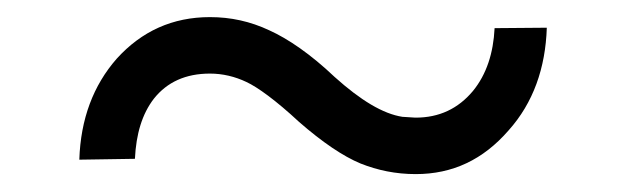

<svg xmlns="http://www.w3.org/2000/svg" viewBox="-20 -404 720 221"><path d="M549.3 -371.6C547.9 -342.8 540 -318.4 524.4 -299.3C507.3 -278.8 485.4 -268.6 458.5 -268.6H458L443.8 -269.5H443.4C420.9 -272.9 395 -288.6 365.2 -315.4C337.4 -341.8 311.5 -359.4 290 -369.1C268.1 -379.4 245.6 -384.3 221.7 -384.3C178.7 -384.3 143.1 -368.2 114.3 -336.4C87.4 -305.7 72.8 -267.1 71.3 -220.2L135.3 -221.2C136.7 -250 143.6 -272.9 157.2 -290.5C172.4 -309.6 193.8 -319.3 221.7 -319.3C236.3 -319.3 250.5 -315.9 263.7 -309.6C276.4 -303.7 297.4 -288.6 324.2 -263.7C351.1 -240.2 375 -224.1 395 -215.8C414.6 -208 435.5 -203.6 458.5 -203.6C501 -203.6 536.1 -220.2 565.4 -253.9C593.8 -285.6 607.9 -325.7 609.4 -372.1Z"/></svg>

Font: Shabnam Light
Style: Regular
Weight: 300
Foundry: DejaVu fonts team - Redesigned by Saber Rastikerdar - Based on Vazir font
Version: Version 5.0.1